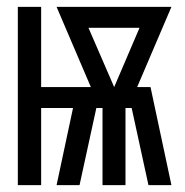

<svg xmlns="http://www.w3.org/2000/svg" viewBox="-20 -540 540 560"><path d="M32 0V-520H100V-286H245L145 -520H480L380 -286H419L480 0H413L364 -225H346V0H279V-225H261L212 0H145L193 -225H100V0ZM313 -286 387 -459H238Z"/></svg>

Font: Iosevka NFM
Style: Regular
Weight: 400
Monospace: yes
Designer: Belleve Invis
Foundry: Belleve Invis
Version: Version 29.0.4; ttfautohint (v1.8.4);Nerd Fonts 3.3.0